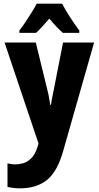

<svg xmlns="http://www.w3.org/2000/svg" viewBox="-20 -786 540 1051"><path d="M89 245Q55 245 21 237V108Q41 114 62 114Q82 114 105.5 108Q129 102 151.5 80Q174 58 188 10L191 0L5 -553H176L237 -303Q245 -273 248.5 -251Q252 -229 255 -212H259Q261 -229 265.5 -250.5Q270 -272 276 -303L325 -553H495L326 40Q294 154 236.5 199.5Q179 245 89 245ZM86 -619Q101 -638 119.5 -665.5Q138 -693 155 -720.5Q172 -748 181 -766H320Q337 -733 361.5 -695Q386 -657 414 -619V-606H324Q308 -620 289.5 -639.5Q271 -659 250 -684Q228 -659 209.5 -638.5Q191 -618 177 -606H86Z"/></svg>

Font: Noto Sans Mono ExtraCondensed Black
Style: Regular
Weight: 900
Width: 2
Designer: Monotype Design Team
Foundry: Monotype Imaging Inc.
Version: Version 2.014